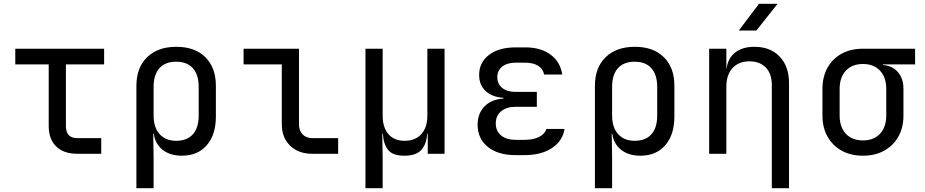

<svg xmlns="http://www.w3.org/2000/svg" viewBox="-20 -805 4840 1005"><path d="M385 0Q314 0 274.5 -38Q235 -76 235 -145V-468H60V-550H525V-468H325V-145Q325 -82 385 -82H510V0Z M694 180V-356Q694 -451 750 -505.5Q806 -560 903 -560Q1000 -560 1055 -505.5Q1110 -451 1110 -356V-195Q1110 -100 1062.5 -45Q1015 10 932 10Q870 10 831 -21Q792 -52 785 -105H782L784 20V180ZM902 -68Q959 -68 989.5 -102Q1020 -136 1020 -200V-350Q1020 -414 989.5 -448Q959 -482 902 -482Q845 -482 814.5 -448Q784 -414 784 -350V-200Q784 -138 815.5 -103Q847 -68 902 -68Z M1615 0Q1542 0 1498.5 -42.5Q1455 -85 1455 -155V-468H1255V-550H1545V-155Q1545 -121 1564 -101.5Q1583 -82 1615 -82H1750V0Z M1893 180V-550H1983V-200Q1983 -138 2013 -103Q2043 -68 2098 -68Q2154 -68 2185.5 -103Q2217 -138 2217 -200V-550H2307V0H2219V-105H2216Q2213 -52 2186 -21Q2159 10 2097 10Q2035 10 2011 -21Q1987 -52 1984 -105H1981L1983 20V180Z M2726 7H2679Q2587 7 2533.5 -36Q2480 -79 2480 -152Q2480 -211 2516 -248Q2552 -285 2615 -289V-293Q2556 -297 2522 -328.5Q2488 -360 2488 -413Q2488 -478 2539.5 -517.5Q2591 -557 2679 -557H2729Q2811 -557 2862 -519Q2913 -481 2923 -415H2828Q2823 -444 2797 -460.5Q2771 -477 2729 -477H2679Q2635 -477 2609 -456.5Q2583 -436 2583 -401Q2583 -366 2608.5 -345Q2634 -324 2677 -324H2790V-246H2679Q2631 -246 2603 -222.5Q2575 -199 2575 -159Q2575 -119 2603 -96Q2631 -73 2679 -73H2726Q2773 -73 2803 -89Q2833 -105 2840 -130H2935Q2925 -67 2869 -30Q2813 7 2726 7Z M3094 180V-356Q3094 -451 3150 -505.5Q3206 -560 3303 -560Q3400 -560 3455 -505.5Q3510 -451 3510 -356V-195Q3510 -100 3462.5 -45Q3415 10 3332 10Q3270 10 3231 -21Q3192 -52 3185 -105H3182L3184 20V180ZM3302 -68Q3359 -68 3389.5 -102Q3420 -136 3420 -200V-350Q3420 -414 3389.5 -448Q3359 -482 3302 -482Q3245 -482 3214.5 -448Q3184 -414 3184 -350V-200Q3184 -138 3215.5 -103Q3247 -68 3302 -68Z M3692 0V-550H3782V-445H3783Q3790 -500 3828 -530Q3866 -560 3929 -560Q4012 -560 4061 -509Q4110 -458 4110 -370V180H4020V-360Q4020 -419 3988.5 -451.5Q3957 -484 3903 -484Q3847 -484 3814.5 -449Q3782 -414 3782 -350V0ZM3847 -645 3953 -785H4050L3939 -645Z M4497 10Q4433 10 4385.5 -16.5Q4338 -43 4311.5 -90Q4285 -137 4285 -200V-340Q4285 -403 4311.5 -450.5Q4338 -498 4385.5 -524Q4433 -550 4497 -550H4770V-468H4601V-465Q4651 -461 4680 -427.5Q4709 -394 4709 -340V-200Q4709 -137 4682.5 -90Q4656 -43 4608.5 -16.5Q4561 10 4497 10ZM4497 -70Q4554 -70 4586.5 -105Q4619 -140 4619 -200V-340Q4619 -400 4586.5 -435Q4554 -470 4497 -470Q4440 -470 4407.5 -435Q4375 -400 4375 -340V-200Q4375 -140 4407.5 -105Q4440 -70 4497 -70Z"/></svg>

Font: JetBrainsMono NF
Style: Regular
Weight: 400
Designer: Philipp Nurullin, Konstantin Bulenkov
Foundry: JetBrains
Version: Version 2.251; ttfautohint (v1.8.3);Nerd Fonts 2.2.2